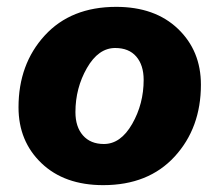

<svg xmlns="http://www.w3.org/2000/svg" viewBox="-20 -530 640 560"><path d="M281 10Q168 10 101 -54Q34 -118 34 -217Q34 -343 110.5 -426.5Q187 -510 319 -510Q432 -510 499 -446Q566 -382 566 -283Q566 -157 489.5 -73.5Q413 10 281 10ZM283 -110Q332 -110 365.5 -168.5Q399 -227 399 -297Q399 -340 377.5 -365Q356 -390 316 -390Q267 -390 233.5 -331.5Q200 -273 200 -203Q200 -160 222 -135Q244 -110 283 -110Z"/></svg>

Font: Elaine Sans
Style: Bold Italic
Weight: 700
Italic angle: -13°
Designer: Wei Huang
Foundry: Wei Huang
Version: Version 2.001;December 24, 2019;FontCreator 12.0.0.2547 64-b